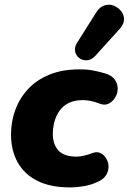

<svg xmlns="http://www.w3.org/2000/svg" viewBox="-20 -805 560 836"><path d="M285 11Q200 11 143 -17.5Q86 -46 57 -98Q28 -150 28 -219Q28 -275 46.5 -326Q65 -377 102 -417Q139 -457 195 -480Q251 -503 325 -503Q360 -503 386 -498Q412 -493 439 -485Q468 -476 480.5 -457.5Q493 -439 492.5 -418Q492 -397 481 -379.5Q470 -362 452.5 -353.5Q435 -345 413 -354Q393 -362 375 -365.5Q357 -369 340 -369Q304 -369 279 -356.5Q254 -344 239 -322.5Q224 -301 217 -275Q210 -249 210 -222Q210 -177 234 -150Q258 -123 314 -123Q326 -123 344.5 -127Q363 -131 384 -139Q403 -146 418.5 -138Q434 -130 443.5 -113.5Q453 -97 452.5 -77Q452 -57 440 -39.5Q428 -22 400 -11Q377 0 345.5 5.5Q314 11 285 11ZM396 -563Q379 -544 360 -542.5Q341 -541 326 -551.5Q311 -562 307 -581Q303 -600 317 -621L399 -751Q414 -775 435 -781.5Q456 -788 475 -780.5Q494 -773 507 -757Q520 -741 520 -720.5Q520 -700 501 -679Z"/></svg>

Font: Nunito ExtraLight Black
Style: Italic
Weight: 900
Italic angle: -9°
Version: Version 3.602